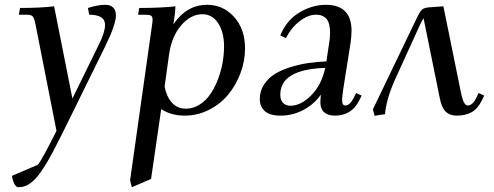

<svg xmlns="http://www.w3.org/2000/svg" viewBox="-20 -472 2044 795"><path d="M29.8 255.9 137.2 210Q155.8 186 213.9 69.8L127 -371.1Q122.1 -396 116 -403.6Q109.9 -411.1 88.9 -411.1H58.1L63 -439Q144.5 -439 204.1 -445.8L279.8 -64L391.1 -291Q415 -338.9 415 -369.1Q415 -411.1 349.1 -411.1L344.2 -439Q384.8 -452.1 416 -452.1Q436.5 -452.1 448.2 -441.2Q460 -430.2 460 -408.2Q460 -370.6 415 -278.8L275.9 3.9Q252.4 51.8 236.6 83.5Q220.7 115.2 203.6 147.9Q186.5 180.7 174.6 200.4Q162.6 220.2 149.2 239.7Q135.7 259.3 125.2 269.8Q114.7 280.3 102.8 288.6Q90.8 296.9 79.6 300Q68.4 303.2 55.2 303.2Q46.4 303.2 38.8 287.8Q31.2 272.5 29.8 255.9Z M518.6 274.9 608.9 -363.8Q611.8 -380.9 611.8 -391.1Q611.8 -402.8 605.5 -407Q599.1 -411.1 581.5 -411.1H551.8L556.6 -439Q643.1 -439 706.5 -445.8L704.6 -418L697.8 -371.1Q752.4 -452.1 837.9 -452.1Q904.3 -452.1 949.5 -401.6Q994.6 -351.1 994.6 -272Q994.6 -219.2 975.6 -168.7Q956.5 -118.2 924.1 -79.3Q891.6 -40.5 844.5 -16.8Q797.4 6.8 744.6 6.8Q689.5 6.8 647.5 -20L605.5 269L525.9 303.2ZM661.6 -113.8Q669.4 -71.8 691.9 -46.9Q714.4 -22 749.5 -22Q779.3 -22 805.7 -38.3Q832 -54.7 850.3 -81.3Q868.7 -107.9 881.8 -141.8Q895 -175.8 901.4 -211.2Q907.7 -246.6 907.7 -279.8Q907.7 -338.4 883.5 -375.7Q859.4 -413.1 817.9 -413.1Q769.5 -413.1 729.7 -366.5Q689.9 -319.8 679.7 -244.1Z M1055.7 -62Q1055.7 -95.2 1073.5 -122.3Q1091.3 -149.4 1119.1 -166.3Q1147 -183.1 1184.6 -194.6Q1222.2 -206.1 1258.1 -211.2Q1293.9 -216.3 1331.5 -217.8L1342.3 -290Q1346.7 -315.4 1346.7 -334Q1346.7 -358.9 1341.6 -375.2Q1336.4 -391.6 1326.9 -398.9Q1317.4 -406.2 1308.6 -408.7Q1299.8 -411.1 1287.6 -411.1Q1256.3 -411.1 1221.7 -385Q1187 -358.9 1163.6 -314L1140.6 -325.2Q1166.5 -388.7 1220 -420.4Q1273.4 -452.1 1328.6 -452.1Q1435.5 -452.1 1435.5 -345.2Q1435.5 -320.3 1431.6 -294.9L1401.4 -104Q1396.5 -68.8 1396.5 -58.1Q1396.5 -35.2 1409.7 -35.2Q1428.2 -35.2 1443.4 -64.9L1454.6 -86.9L1477.5 -76.2L1466.3 -54.2Q1435.1 6.8 1366.7 6.8Q1337.9 6.8 1322.3 -7.1Q1306.6 -21 1306.6 -47.9Q1306.6 -60.5 1308.6 -80.1Q1279.3 -39.1 1235.1 -16.1Q1190.9 6.8 1141.6 6.8Q1097.2 6.8 1076.4 -12Q1055.7 -30.8 1055.7 -62ZM1140.6 -80.1Q1140.6 -57.1 1152.3 -45.7Q1164.1 -34.2 1182.6 -34.2Q1226.1 -34.2 1268.8 -77.4Q1311.5 -120.6 1326.7 -190.9Q1140.6 -184.6 1140.6 -80.1Z M1523.9 -19 1706.1 -397.9Q1718.3 -423.8 1727.5 -432.1Q1736.8 -440.4 1760.3 -441.9L1815.9 -445.8L1888.2 -90.8Q1895 -57.6 1901.9 -46.4Q1908.7 -35.2 1917 -35.2Q1936 -35.2 1951.2 -64.9L1961.9 -86.9L1984.9 -76.2L1974.1 -54.2Q1956.1 -19 1930.4 -6.1Q1904.8 6.8 1871.1 6.8Q1842.3 6.8 1825.4 -9.8Q1808.6 -26.4 1801.3 -64L1733.9 -396Q1729.5 -390.6 1721.2 -374L1617.2 -146Q1579.1 -62 1574.2 1Q1556.2 2.4 1531.2 7.8Z"/></svg>

Font: Dihjauti S
Style: Bold Italic
Weight: 700
Italic angle: -9°
Designer: T. Christopher White
Version: Version 3.0.0